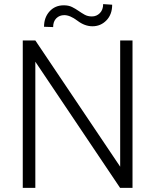

<svg xmlns="http://www.w3.org/2000/svg" viewBox="-20 -906 750 926"><path d="M89.8 0ZM619.1 0H559.1L150.4 -608.4V0H89.8V-710.9H150.4L559.6 -102.1V-710.9H619.1ZM521 -883.3Q521 -836.4 493.4 -807.9Q465.8 -779.3 425.8 -779.3Q388.7 -779.3 353.3 -806.2Q317.9 -833 290 -833Q267.1 -833 251.7 -817.9Q236.3 -802.7 236.3 -775.4L192.4 -776.9Q192.4 -821.8 219 -851.1Q245.6 -880.4 287.6 -880.4Q311 -880.4 327.6 -872.1Q344.2 -863.8 358.9 -853.5Q373.5 -843.3 388.4 -835Q403.3 -826.7 423.3 -826.7Q445.8 -826.7 461.7 -842.8Q477.5 -858.9 477.5 -886.2Z"/></svg>

Font: Roboto Light
Style: Regular
Weight: 300
Designer: Google
Version: Version 2.134; 2016; ttfautohint (v1.6)